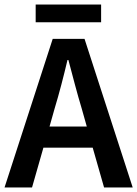

<svg xmlns="http://www.w3.org/2000/svg" viewBox="-22 -825 604 845"><path d="M218 -346C239 -415 258 -489 275 -561H279C298 -490 317 -415 338 -346L360 -268H196ZM-2 0H119L169 -175H386L436 0H562L350 -654H210ZM135 -727H423V-805H135Z"/></svg>

Font: Source Sans Pro Semibold
Style: Regular
Weight: 600
Designer: Paul D. Hunt
Foundry: Adobe Systems Incorporated
Version: Version 3.006;hotconv 1.0.111;makeotfexe 2.5.65597